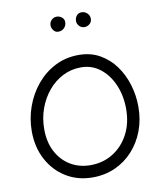

<svg xmlns="http://www.w3.org/2000/svg" viewBox="-102 -1019 948 1129"><g transform="rotate(-10 372.5 -454.0)"><path d="M360.4 29.3Q271.5 29.3 202.1 -13.2Q132.8 -55.7 93 -130.1Q53.2 -204.6 53.2 -299.3Q53.2 -375.5 78.6 -446.3Q104 -517.1 150.4 -573Q196.8 -628.9 260.7 -661.6Q324.7 -694.3 402.3 -694.3Q472.7 -694.3 527.3 -663.6Q582 -632.8 619.6 -581.1Q657.2 -529.3 676.5 -465.1Q695.8 -400.9 695.8 -334Q695.8 -256.3 670.7 -190.2Q645.5 -124 600.3 -74.7Q555.2 -25.4 493.9 2Q432.6 29.3 360.4 29.3ZM360.4 -43.9Q434.6 -43.9 493.9 -80.6Q553.2 -117.2 587.9 -182.6Q622.6 -248 622.6 -334Q622.6 -412.6 594.7 -477.5Q566.9 -542.5 517.3 -581.3Q467.8 -620.1 402.3 -620.1Q344.2 -620.1 294.2 -594.7Q244.1 -569.3 206.8 -524.7Q169.4 -480 148.4 -422.1Q127.4 -364.3 127.4 -299.3Q127.4 -221.7 157.7 -164.3Q188 -106.9 240.5 -75.4Q293 -43.9 360.4 -43.9ZM510.3 -892.6Q510.3 -873 496.6 -861.3Q482.9 -849.6 465.8 -849.6Q446.3 -849.6 434.1 -863.3Q421.9 -877 421.9 -892.1Q421.9 -912.1 433.3 -925.3Q444.8 -938.5 461.9 -938.5Q482.4 -938.5 496.3 -924.8Q510.3 -911.1 510.3 -892.6ZM358.4 -898.9Q358.4 -877.9 344.5 -863.8Q330.6 -849.6 309.1 -849.6Q292 -849.6 281 -863.8Q270 -877.9 270 -894Q270 -912.6 283 -925.5Q295.9 -938.5 314 -938.5Q331.1 -938.5 344.7 -927.5Q358.4 -916.5 358.4 -898.9Z"/></g></svg>

Font: Mikhak-DS2-FD Regular
Style: Regular
Weight: 400
Designer: Amin Abedi
Version: Version 3.4